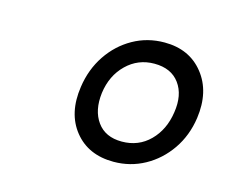

<svg xmlns="http://www.w3.org/2000/svg" viewBox="-57 -913 556 461"><g transform="rotate(15 221.0 -683.0)"><path d="M256.5 -528.5Q193.5 -528.5 159 -571.5Q124.5 -614.5 134.5 -682Q141 -727 164.5 -762Q188 -797 223.5 -817Q259 -837 301.5 -837Q363.5 -837 398.2 -793.2Q433 -749.5 423.5 -682Q417 -637 393 -602.2Q369 -567.5 333.5 -548Q298 -528.5 256.5 -528.5ZM263 -580.5Q304.5 -580.5 332.5 -608.5Q360.5 -636.5 367 -681Q374 -725.5 353.5 -753.5Q333 -781.5 291 -781.5Q250.5 -781.5 221.8 -753.5Q193 -725.5 187 -681Q181.5 -636.5 201.8 -608.5Q222 -580.5 263 -580.5Z"/></g></svg>

Font: Public Sans Light
Style: Italic
Weight: 300
Italic angle: -8°
Designer: The Public Sans project authors (U.S. Web Design System). Libre Franklin designed by Pablo Impallari and Rodrigo Fuenzal
Version: Version 1.007; ttfautohint (v1.8.1) -l 8 -r 50 -G 200 -x 14 